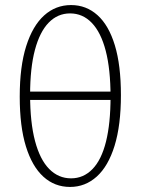

<svg xmlns="http://www.w3.org/2000/svg" viewBox="-20 -731 556 759"><path d="M257 8Q196 8 151.5 -32.5Q107 -73 82.5 -152Q58 -231 58 -349Q58 -468 83.5 -548.5Q109 -629 154.5 -670Q200 -711 261 -711Q321 -711 365.5 -671Q410 -631 434 -552Q458 -473 458 -355Q458 -236 433 -155Q408 -74 362.5 -33Q317 8 257 8ZM261 -26Q310 -26 345.5 -62.5Q381 -99 399 -171Q417 -243 417 -348Q417 -457 398 -530Q379 -603 343 -640.5Q307 -678 257 -678Q208 -678 172.5 -641.5Q137 -605 118 -533.5Q99 -462 99 -356Q99 -247 118.5 -173.5Q138 -100 174.5 -63Q211 -26 261 -26ZM82 -336V-369H430V-336Z"/></svg>

Font: Ysabeau ExtraLight
Style: Regular
Weight: 250
Designer: Christian Thalmann (Catharsis Fonts)
Version: Version 2.002